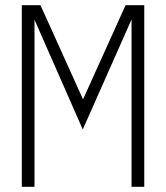

<svg xmlns="http://www.w3.org/2000/svg" viewBox="-20 -720 640 740"><path d="M64 0V-700H136L300 -337L464 -700H536V0H487V-645L299 -221L113 -644V0Z"/></svg>

Font: Red Hat Mono VF Light
Style: Regular
Weight: 300
Monospace: yes
Designer: Pentagram, MCKL
Foundry: Pentagram, MCKL
Version: Version 1.023